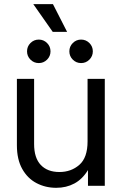

<svg xmlns="http://www.w3.org/2000/svg" viewBox="-20 -896 587 926"><path d="M251 9.8Q199.2 9.8 156 -12.9Q112.8 -35.6 87.2 -81.3Q61.5 -127 61.5 -195.3V-515.6H144.5V-201.2Q144.5 -134.3 176.8 -100.3Q209 -66.4 266.6 -66.4Q323.2 -66.4 362.8 -101.1Q402.3 -135.7 402.3 -213.9V-515.6H485.4V0H404.3V-75.7Q377.4 -31.7 338.6 -11Q299.8 9.8 251 9.8ZM234.4 -742.2 140.6 -876H235.4L303.7 -742.2ZM167 -591.8Q143.6 -591.8 127 -608.4Q110.4 -625 110.4 -648.4Q110.4 -671.9 127 -688.5Q143.6 -705.1 167 -705.1Q190.4 -705.1 207 -688.5Q223.6 -671.9 223.6 -648.4Q223.6 -625 207 -608.4Q190.4 -591.8 167 -591.8ZM371.1 -591.8Q347.7 -591.8 331.1 -608.4Q314.5 -625 314.5 -648.4Q314.5 -671.9 331.1 -688.5Q347.7 -705.1 371.1 -705.1Q394.5 -705.1 411.1 -688.5Q427.7 -671.9 427.7 -648.4Q427.7 -625 411.1 -608.4Q394.5 -591.8 371.1 -591.8Z"/></svg>

Font: Inter Display
Style: Regular
Weight: 400
Designer: Rasmus Andersson
Foundry: rsms
Version: Version 4.001;git-9221beed3